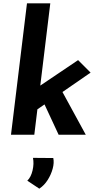

<svg xmlns="http://www.w3.org/2000/svg" viewBox="-20 -809 564 1153"><path d="M46 0 142 -789H282L186 0ZM333 -297 495 0H332L231 -217ZM159 -121 161 -254 449 -448 524 -373ZM216 324 144 276Q166 255 175.5 214.5Q185 174 178 139L300 140Q306 168 296.5 203.5Q287 239 266.5 271.5Q246 304 216 324Z"/></svg>

Font: Josefin Sans Thin
Style: Bold Italic
Weight: 700
Italic angle: -7°
Version: Version 2.000